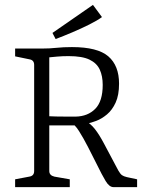

<svg xmlns="http://www.w3.org/2000/svg" viewBox="-20 -767 595 787"><path d="M42 0V-32L100 -43Q120 -46 120 -66V-501Q120 -521 100 -524L42 -536V-568H152Q184 -568 211.5 -571Q239 -574 275 -574Q380 -574 424 -536Q468 -498 468 -424Q468 -377 454 -346.5Q440 -316 418.5 -298Q397 -280 374.5 -271.5Q352 -263 335 -260L302 -253Q258 -253 220 -253Q182 -253 168 -253V-291Q185 -290 210 -289.5Q235 -289 258 -289Q281 -289 290 -289Q340 -290 370.5 -321Q401 -352 401 -419Q401 -455 389 -481.5Q377 -508 347 -522.5Q317 -537 261 -537Q236 -537 214 -535Q192 -533 182 -532V-66Q182 -48 203 -43L266 -32V0ZM445 0Q428 0 413 -25Q398 -50 377 -93L341 -164Q322 -201 304 -229.5Q286 -258 269 -265L325 -275Q351 -261 369 -238Q387 -215 406 -179L465 -68Q473 -54 480 -49Q487 -44 500 -41L542 -32V0ZM208 -607 195 -632 361 -747 398 -697Q379 -683 346 -666.5Q313 -650 276.5 -634.5Q240 -619 208 -607Z"/></svg>

Font: Yrsa Light
Style: Regular
Weight: 300
Designer: Anna Giedrys (Yrsa+Rasa design), David Brezina (Yrsa art-direction, Rasa art-direction, design)
Foundry: Rosetta Type Foundry
Version: Version 2.004